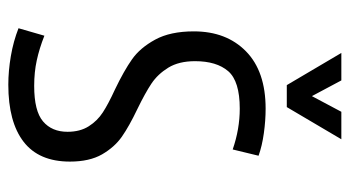

<svg xmlns="http://www.w3.org/2000/svg" viewBox="-216 -646 869 478"><g transform="rotate(90 219.0 -406.5)"><path d="M351.6 -550.8Q300.8 -568.4 250 -568.4Q181.6 -568.4 156.7 -539.6Q131.8 -510.7 131.8 -457Q131.8 -417 147.9 -390.6Q164.1 -364.3 187.5 -348.6Q210.9 -333 251 -313.5Q293.9 -293 319.8 -274.9Q345.7 -256.8 363.8 -225.6Q381.8 -194.3 381.8 -145.5Q381.8 -68.4 332.5 -30.3Q283.2 7.8 190.4 7.8Q156.2 7.8 119.1 1.5Q82 -4.9 49.8 -17.6L68.4 -82Q100.6 -69.3 129.9 -63Q159.2 -56.6 193.4 -56.6Q255.9 -56.6 281.7 -78.6Q307.6 -100.6 307.6 -139.6Q307.6 -170.9 293.9 -192.4Q280.3 -213.9 259.3 -227.5Q238.3 -241.2 202.1 -257.8Q155.3 -280.3 127 -300.3Q98.6 -320.3 78.1 -357.9Q57.6 -395.5 57.6 -454.1Q57.6 -535.2 107.4 -584Q157.2 -632.8 250 -632.8Q279.3 -632.8 311 -628.4Q342.8 -624 367.2 -615.2ZM326.2 -821.3 246.1 -685.5H191.4L111.3 -821.3H179.7L218.8 -748L257.8 -821.3Z"/></g></svg>

Font: Sudo Variable
Style: Regular
Weight: 400
Monospace: yes
Designer: Jens Kutilek
Foundry: Jens Kutilek
Version: Version 0.040